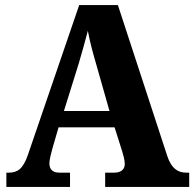

<svg xmlns="http://www.w3.org/2000/svg" viewBox="-20 -734 763 754"><path d="M5 0H255V-56H213C187 -56 174 -69 174 -92C174 -110 183 -139 187 -155L210 -234H430L460 -139C463 -128 470 -107 470 -90C470 -65 450 -56 429 -56H393V0H723V-56H711C678 -56 653 -73 637 -121L443 -714H291L90 -127C70 -68 47 -56 14 -56H5ZM231 -298 289 -484C301 -524 314 -571 325 -613C333 -569 346 -522 358 -481L410 -298Z"/></svg>

Font: Noto Serif Tamil SemiCondensed ExtraBold
Style: Regular
Weight: 800
Width: 4
Designer: Indian Type Foundry, Tom Grace, and the Monotype Design Team
Foundry: Monotype Imaging Inc.
Version: Version 2.004